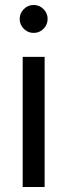

<svg xmlns="http://www.w3.org/2000/svg" viewBox="-20 -750 270 770"><path d="M71 0V-522H159V0ZM59 -674Q59 -697 75.5 -713.5Q92 -730 115 -730Q138 -730 154.5 -713.5Q171 -697 171 -674Q171 -651 154.5 -634.5Q138 -618 115 -618Q92 -618 75.5 -634.5Q59 -651 59 -674Z"/></svg>

Font: Rising Sun
Style: Regular
Weight: 400
Designer: Matt McInerney, Pablo Impallari, Rodrigo Fuenzalida (Raleway font), Stephen Hutchings (Greek), Cristiano Sobral (main ch
Foundry: The Rising Sun Project Authors
Version: Version 4.327; ttfautohint (v1.8.4.7-5d5b-dirty)